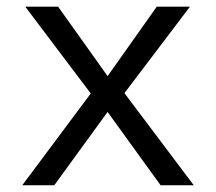

<svg xmlns="http://www.w3.org/2000/svg" viewBox="-20 -548 640 568"><path d="M455.1 0 298.3 -216.8 140.6 0H45.9L248.5 -271.5L54.7 -528.3H151.9L298.3 -322.8L443.8 -528.3H542L348.1 -272.5L553.2 0Z"/></svg>

Font: Cousine
Style: Regular
Weight: 400
Monospace: yes
Designer: Steve Matteson
Foundry: Monotype Imaging Inc.
Version: Version 1.21